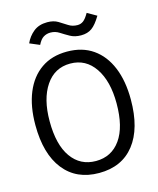

<svg xmlns="http://www.w3.org/2000/svg" viewBox="-119 -881 802 975"><g transform="rotate(-15 281.5 -393.0)"><path d="M281 11Q162 11 96 -72.5Q30 -156 30 -308Q30 -406 59.5 -477.5Q89 -549 145 -588Q201 -627 281 -627Q361 -627 417 -588Q473 -549 502.5 -477.5Q532 -406 532 -308Q532 -156 466.5 -72.5Q401 11 281 11ZM281 -52Q363 -52 410 -118Q457 -184 457 -308Q457 -425 410 -494.5Q363 -564 281 -564Q199 -564 152 -494.5Q105 -425 105 -308Q105 -184 152 -118Q199 -52 281 -52ZM429 -791 478 -763Q453 -721 430 -704.5Q407 -688 373 -688Q340 -688 316 -701.5Q292 -715 271 -728.5Q250 -742 225 -742Q205 -742 188.5 -732Q172 -722 159 -695L107 -717Q122 -751 150.5 -774Q179 -797 223 -797Q256 -797 278.5 -783.5Q301 -770 321.5 -756.5Q342 -743 369 -743Q386 -743 399.5 -753Q413 -763 429 -791Z"/></g></svg>

Font: Inconsolata SemiExpanded
Style: Regular
Weight: 400
Width: 6
Monospace: yes
Designer: Raph Levien, Cyreal, Brenton Simpson
Foundry: Raph Levien, Cyreal, Google
Version: Version 3.100; ttfautohint (v1.8.4.7-5d5b)